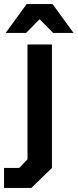

<svg xmlns="http://www.w3.org/2000/svg" viewBox="-50 -743 384 950"><path d="M-22 -580 82 -723H210L314 -580H213L146 -648L79 -580ZM-30 187V88H45L86 45V-523H207V88L105 187Z"/></svg>

Font: Tomorrow Medium
Style: Regular
Weight: 500
Designer: Tony de Marco, Monica Rizzolli
Foundry: Just in Type
Version: Version 2.002